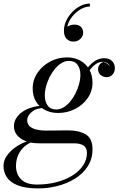

<svg xmlns="http://www.w3.org/2000/svg" viewBox="-62 -789 672 1069"><path d="M152.5 260Q78.5 260 35.8 242.5Q-7 225 -24.8 196.5Q-42.5 168 -42.5 135.5Q-42.5 105 -24.5 79Q-6.5 53 20.5 33.5Q47.5 14 75 3Q102.5 -8 121.5 -8H150.5Q110.5 -1 83 19.8Q55.5 40.5 41.2 70.2Q27 100 27 134.5Q27 181.5 56 210Q85 238.5 143.5 238.5Q202 238.5 252.8 225.2Q303.5 212 341.5 188Q379.5 164 400.8 132Q422 100 422 62.5Q422 33 402.8 21Q383.5 9 352.5 9Q343 9 322.8 9Q302.5 9 277.2 9Q252 9 227.5 9Q203 9 184.2 9Q165.5 9 159 9Q114 9 82 -3Q50 -15 32.8 -36.5Q15.5 -58 15.5 -86.5Q15.5 -110.5 28.5 -131.2Q41.5 -152 64.8 -167.8Q88 -183.5 119.5 -192.2Q151 -201 188.5 -201L187.5 -188Q140.5 -188 115 -166Q89.5 -144 89.5 -120.5Q89.5 -97 105.2 -84.2Q121 -71.5 144.2 -66.8Q167.5 -62 189.5 -62Q207 -62 232.5 -62.2Q258 -62.5 282.2 -62.8Q306.5 -63 320.5 -63Q377 -63 415 -41Q453 -19 453 42Q453 96.5 426.2 137.5Q399.5 178.5 355.2 205.8Q311 233 258 246.5Q205 260 152.5 260ZM261.5 -160Q221 -160 189 -176.5Q157 -193 138.5 -223.5Q120 -254 120 -296.5Q120 -344.5 146.8 -383.8Q173.5 -423 217.2 -446.2Q261 -469.5 311.5 -469.5Q352 -469.5 384 -452Q416 -434.5 434.5 -402.8Q453 -371 453 -328.5Q453 -281 426.2 -242.8Q399.5 -204.5 356 -182.2Q312.5 -160 261.5 -160ZM251.5 -179.5Q272.5 -179.5 292 -191.2Q311.5 -203 328.5 -223.2Q345.5 -243.5 358.2 -268.8Q371 -294 378.2 -321Q385.5 -348 385.5 -373Q385.5 -406 370 -428Q354.5 -450 321.5 -450Q300.5 -450 281 -438.2Q261.5 -426.5 244.5 -406.2Q227.5 -386 214.8 -361Q202 -336 194.8 -309Q187.5 -282 187.5 -257Q187.5 -224 203 -201.8Q218.5 -179.5 251.5 -179.5ZM519.5 -465Q545 -465 561.2 -449.8Q577.5 -434.5 577.5 -409.5Q577.5 -389 565 -374.2Q552.5 -359.5 531.5 -359.5Q513 -359.5 498.5 -371.2Q484 -383 484 -404Q484 -418.5 492.2 -429.2Q500.5 -440 513.5 -444Q524 -441.5 533.2 -435.5Q542.5 -429.5 549.5 -419Q545 -432 534 -438.5Q523 -445 510.5 -445Q490 -445 471.5 -432.2Q453 -419.5 436.5 -397.2Q420 -375 406 -346.5L392 -354.5Q418.5 -410 450.2 -437.5Q482 -465 519.5 -465ZM347.5 -557.5Q324 -557.5 309 -572.5Q294 -587.5 294 -619Q294 -646 306.2 -672.5Q318.5 -699 339.2 -721Q360 -743 385.8 -756Q411.5 -769 438.5 -769V-752.5Q415 -752.5 391.5 -740Q368 -727.5 348.8 -706.8Q329.5 -686 319 -660.8Q308.5 -635.5 310.5 -610H295Q295 -622.5 303.5 -632Q312 -641.5 324.8 -646.8Q337.5 -652 351 -652Q377 -652 389 -638.8Q401 -625.5 401 -607Q401 -594 394 -582.8Q387 -571.5 374.8 -564.5Q362.5 -557.5 347.5 -557.5Z"/></svg>

Font: Bodoni Moda 11pt
Style: Italic
Weight: 400
Italic angle: -13°
Version: Version 2.004